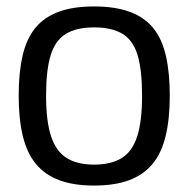

<svg xmlns="http://www.w3.org/2000/svg" viewBox="-20 -566 585 596"><path d="M38 -269Q38 -340 50 -392.5Q62 -445 89 -478.5Q116 -512 161 -529Q206 -546 272 -546Q338 -546 383.5 -529Q429 -512 456 -478.5Q483 -445 495 -392.5Q507 -340 507 -269Q507 -196 494 -143Q481 -90 453 -56.5Q425 -23 380.5 -6.5Q336 10 272 10Q209 10 164.5 -6.5Q120 -23 92 -56.5Q64 -90 51 -143Q38 -196 38 -269ZM123 -269Q123 -190 138.5 -143Q154 -96 187 -75.5Q220 -55 272 -55Q325 -55 358 -75.5Q391 -96 406 -143Q421 -190 421 -269Q421 -347 407.5 -393.5Q394 -440 361 -460.5Q328 -481 272 -481Q217 -481 184 -460.5Q151 -440 137 -393.5Q123 -347 123 -269Z"/></svg>

Font: Georama ExtraCondensed Thin
Style: Regular
Weight: 400
Version: Version 1.001